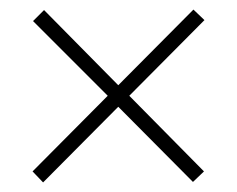

<svg xmlns="http://www.w3.org/2000/svg" viewBox="-20 -554 495 401"><path d="M384 -534 407 -512 250 -354 406 -196 383 -174 227 -331 70 -173 48 -196 205 -354 49 -510 72 -533 227 -376Z"/></svg>

Font: Noto Sans Lao Looped UI Cond ExLt
Style: Regular
Weight: 200
Width: 3
Designer: Mark Frömberg, Ben Mitchell
Foundry: The Fontpad Ltd
Version: Version 1.001; ttfautohint (v1.8.4.7-5d5b)